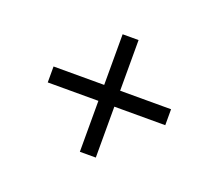

<svg xmlns="http://www.w3.org/2000/svg" viewBox="-77 -497 685 602"><g transform="rotate(20 266.0 -196.0)"><path d="M292 -392.1V-223.1H461.9V-169.9H292V0H238.8V-169.9H69.8V-223.1H238.8V-392.1Z"/></g></svg>

Font: Arapey-Regular
Style: Regular
Weight: 400
Designer: Eduardo Rodriguez Tunni
Foundry: Eduardo Rodriguez Tunni
Version: Version 1.002